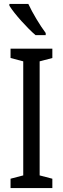

<svg xmlns="http://www.w3.org/2000/svg" viewBox="-20 -963 323 983"><path d="M125 -943H28V-934C54 -891 122 -817 162 -783H214V-794C186 -831 146 -897 125 -943ZM248 0V-48L183 -65V-649L248 -666V-714H34V-666L99 -649V-65L34 -48V0Z"/></svg>

Font: Noto Sans Lao Looped ExtraCondensed
Style: Regular
Weight: 400
Width: 2
Designer: Mark Frömberg, Ben Mitchell
Foundry: The Fontpad Ltd
Version: Version 1.002